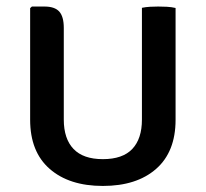

<svg xmlns="http://www.w3.org/2000/svg" viewBox="-20 -570 645 602"><path d="M530.5 -194.5Q530.5 -94 469.5 -40.5Q408.5 13 302.5 13Q197 13 135.8 -40.5Q74.5 -94 74.5 -194.5V-544.5L80 -549.5H119.5Q151.5 -549.5 165.8 -533.8Q180 -518 180 -482.5V-195Q180 -135 210.5 -103Q241 -71 302.5 -71Q364.5 -71 394.8 -103Q425 -135 425 -195V-545.5Q437 -548 450.8 -548.8Q464.5 -549.5 476 -549.5Q487.5 -549.5 502.8 -548.8Q518 -548 530.5 -545Z"/></svg>

Font: Signika SC
Style: Regular
Weight: 400
Designer: Anna Giedryś
Foundry: Anna Giedryś
Version: Version 2.000; ttfautohint (v1.8.3) -l 8 -r 50 -G 200 -x 9 -